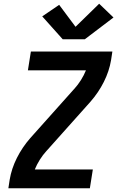

<svg xmlns="http://www.w3.org/2000/svg" viewBox="-20 -1012 640 1032"><path d="M25 0 32 -46Q42 -106 71 -163.5Q100 -221 143 -270L377 -532Q378 -532 378 -532.5Q378 -533 378 -533L379 -534Q399 -556 415 -581.5Q431 -607 442 -634H130L146 -735H584L577 -689Q567 -629 538 -571.5Q509 -514 466 -465L232 -203Q232 -203 231.5 -202.5Q231 -202 231 -202L230 -201Q210 -179 194 -153.5Q178 -128 167 -101H479L463 0ZM317 -801 207 -924 298 -986 386 -868 513 -992 590 -918 436 -801Z"/></svg>

Font: Iosevka Curly Extended
Style: Bold Italic
Weight: 700
Width: 7
Italic angle: -9°
Monospace: yes
Designer: Belleve Invis
Foundry: Belleve Invis
Version: Version 11.1.0; ttfautohint (v1.8.3)